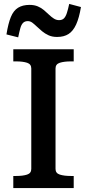

<svg xmlns="http://www.w3.org/2000/svg" viewBox="-20 -962 445 982"><path d="M140 -98V-612Q140 -634 118.5 -641Q97 -648 63 -648H48V-710H357V-648H342Q308 -648 286 -641Q264 -634 264 -612V-98Q264 -76 286 -69Q308 -62 342 -62H357V0H48V-62H63Q97 -62 118.5 -69Q140 -76 140 -98ZM272 -773Q247 -773 228.5 -781.5Q210 -790 195.5 -802Q181 -814 169 -825.5Q157 -837 146 -845.5Q135 -854 122 -854Q107 -854 98 -845Q89 -836 84 -818Q79 -800 73 -771L13 -786Q22 -842 35.5 -875Q49 -908 72.5 -922.5Q96 -937 131 -937Q155 -937 173 -929.5Q191 -922 205 -910Q219 -898 231 -886.5Q243 -875 255.5 -867Q268 -859 282 -859Q298 -859 307 -868Q316 -877 322 -895.5Q328 -914 334 -942L394 -926Q385 -871 369.5 -837Q354 -803 330.5 -788Q307 -773 272 -773Z"/></svg>

Font: Roboto Serif 20pt Medium
Style: Regular
Weight: 500
Version: Version 1.008